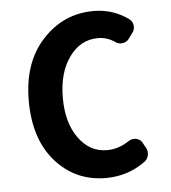

<svg xmlns="http://www.w3.org/2000/svg" viewBox="-46 -607 592 664"><g transform="rotate(-5 250.0 -275.5)"><path d="M295.9 13.7Q190.4 13.7 121.6 -64Q52.7 -141.6 52.7 -275.4Q52.7 -408.2 125.5 -486.8Q198.2 -565.4 302.7 -565.4Q370.1 -565.4 423.8 -526.4Q435.5 -517.6 437 -502.9Q438.5 -488.3 428.7 -476.6L414.1 -457Q406.2 -447.3 392.1 -445.8Q377.9 -444.3 367.2 -453.1Q340.8 -470.7 309.6 -470.7Q249 -470.7 210 -416.5Q170.9 -362.3 170.9 -275.4Q170.9 -188.5 209.5 -135.3Q248 -82 307.6 -82Q348.6 -82 385.7 -107.4Q396.5 -114.3 409.7 -112.3Q422.9 -110.4 430.7 -99.6L440.4 -82Q447.3 -72.3 447.3 -60.5Q447.3 -57.6 447.3 -54.7Q444.3 -39.1 432.6 -30.3Q372.1 13.7 295.9 13.7Z"/></g></svg>

Font: Gen Jyuu Gothic L Monospace Medium
Style: Regular
Weight: 500
Designer: [Source Han Sans]
Ryoko NISHIZUKA  (kana & ideographs); Paul D. Hunt (Latin, Greek & Cyrillic); Wenlong ZHANG  (bopomofo
Version: Version 1.002.20150607